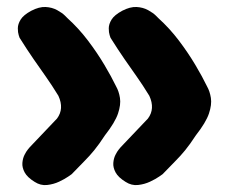

<svg xmlns="http://www.w3.org/2000/svg" viewBox="-20 -591 654 549"><path d="M339 -71Q318 -84 310.5 -98Q303 -112 304 -125Q305 -138 310 -148Q315 -158 320 -164Q325 -170 325 -170L403 -252Q424 -280 407 -317Q388 -348 371 -372Q354 -396 336 -422Q318 -448 296 -483Q296 -483 293.5 -490.5Q291 -498 291 -510Q291 -522 299 -535Q307 -548 329 -560Q352 -572 370.5 -571Q389 -570 403.5 -562Q418 -554 425.5 -546.5Q433 -539 433 -539Q465 -510 491.5 -475Q518 -440 538.5 -405.5Q559 -371 572 -344Q580 -330 583 -311Q586 -292 577.5 -266.5Q569 -241 540 -204Q523 -178 509.5 -161.5Q496 -145 481.5 -130.5Q467 -116 445 -93Q445 -93 435 -86Q425 -79 409 -71.5Q393 -64 374.5 -62Q356 -60 339 -71ZM79 -71Q58 -84 50.5 -98Q43 -112 44 -125Q45 -138 50 -148Q55 -158 60 -164Q65 -170 65 -170L143 -252Q164 -280 147 -317Q128 -348 111 -372Q94 -396 76 -422Q58 -448 36 -483Q36 -483 33.5 -490.5Q31 -498 31 -510Q31 -522 39 -535Q47 -548 69 -560Q92 -572 110.5 -571Q129 -570 143.5 -562Q158 -554 165.5 -546.5Q173 -539 173 -539Q205 -510 231.5 -475Q258 -440 278.5 -405.5Q299 -371 312 -344Q320 -330 323 -311Q326 -292 317.5 -266.5Q309 -241 280 -204Q263 -178 249.5 -161.5Q236 -145 221.5 -130.5Q207 -116 185 -93Q185 -93 175 -86Q165 -79 149 -71.5Q133 -64 114.5 -62Q96 -60 79 -71Z"/></svg>

Font: Sour Gummy Black
Style: Regular
Weight: 900
Designer: Stefie Justprince
Foundry: Eifetstype
Version: Version 1.000